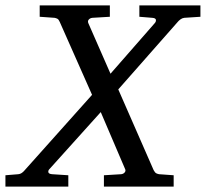

<svg xmlns="http://www.w3.org/2000/svg" viewBox="-64 -691 762 711"><path d="M618.2 -625Q610.4 -624 603.8 -618.9Q597.2 -613.8 594.2 -609.9L374 -359.9L504.9 -61Q509.8 -51.8 514.6 -49.3Q519.5 -46.9 524.9 -45.9L579.1 -42V0H320.8V-42L384.8 -45.9Q393.1 -46.9 397.9 -52.7Q402.8 -58.6 398.9 -65.9L309.1 -275.9L120.1 -65.9Q113.8 -60.1 115 -53.5Q116.2 -46.9 128.9 -45.9L189 -42V0H-43.9V-42L3.9 -45.9Q12.2 -46.9 18.6 -52Q24.9 -57.1 27.8 -61L276.9 -339.8L157.2 -609.9Q153.3 -619.1 148.4 -621.6Q143.6 -624 138.2 -625L83 -628.9V-670.9H342.8V-628.9L277.8 -625Q269.5 -624 264.6 -618.4Q259.8 -612.8 263.2 -605L345.2 -418L508.8 -605Q514.2 -610.8 513.4 -617.4Q512.7 -624 500 -625L452.1 -628.9V-670.9H678.2V-628.9Z"/></svg>

Font: Charis SIL Cyr
Style: Italic
Weight: 400
Italic angle: -11°
Foundry: SIL International
Version: Version 5.000